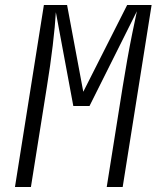

<svg xmlns="http://www.w3.org/2000/svg" viewBox="-20 -750 640 770"><path d="M40 0 156 -730H249L314 -382L490 -730H588L472 0H408L472 -402Q480 -452 490 -508.5Q500 -565 510.5 -616.5Q521 -668 529 -705L339 -325H274L204 -701Q201 -647 191.5 -567.5Q182 -488 168 -402L104 0Z"/></svg>

Font: JetBrains Mono NL ExtraLight
Style: Italic
Weight: 200
Italic angle: -9°
Monospace: yes
Designer: Philipp Nurullin, Konstantin Bulenkov
Foundry: JetBrains
Version: Version 2.305; ttfautohint (v1.8.4.7-5d5b)